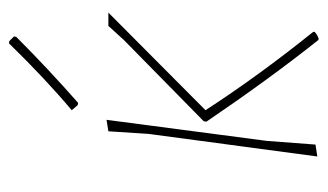

<svg xmlns="http://www.w3.org/2000/svg" viewBox="-168 -540 716 419"><g transform="rotate(-90 189.5 -331.0)"><path d="M304 -669 309 -668 319 -658 318 -653Q249 -584 174 -518L169 -519L158 -532Q227 -590 304 -669ZM57 4 106 -362 112 -452 137 -456 91 -106 83 0ZM371 -452 158 -240Q234 -123 329 -5V-2Q323 4 314 7L311 6Q226 -101 133 -238L134 -244L311 -418L342 -452Z"/></g></svg>

Font: Alegreya Sans SC Thin
Style: Italic
Weight: 100
Italic angle: -7°
Designer: Juan Pablo del Peral
Foundry: Huerta Tipografica
Version: Version 2.007